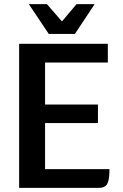

<svg xmlns="http://www.w3.org/2000/svg" viewBox="-20 -913 600 933"><path d="M512 -91Q512 -38 501 -19Q490 0 460 0H73V-700H504V-609H199V-405H456V-315H199V-91ZM120 -893H208L281 -809L352 -893H440L344 -748H217Z"/></svg>

Font: Krub SemiBold
Style: Regular
Weight: 600
Version: Version 1.000; ttfautohint (v1.6)